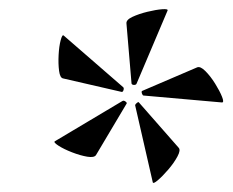

<svg xmlns="http://www.w3.org/2000/svg" viewBox="-20 -710 504 416"><path d="M188 -374Q184 -368 169 -370.5Q154 -373 136 -380Q118 -387 106.5 -394.5Q95 -402 99 -404L245 -491Q248 -493 252 -490Q256 -487 254 -485ZM311 -315 273 -481Q272 -483 276 -486.5Q280 -490 281 -488L367 -390Q372 -385 364.5 -371Q357 -357 344.5 -342.5Q332 -328 322 -319.5Q312 -311 311 -315ZM243 -511 117 -540Q110 -541 108 -556.5Q106 -572 107 -591Q108 -610 111.5 -623Q115 -636 118 -633L247 -521Q249 -519 247.5 -514.5Q246 -510 243 -511ZM461 -488 291 -503Q289 -503 287.5 -507.5Q286 -512 288 -513L407 -564Q414 -567 425 -556Q436 -545 446 -529Q456 -513 461 -500.5Q466 -488 461 -488ZM265 -529 254 -659Q253 -667 267 -673.5Q281 -680 299.5 -684.5Q318 -689 331.5 -690Q345 -691 343 -687L276 -529Q275 -526 270.5 -526Q266 -526 265 -529Z"/></svg>

Font: Cormorant Infant Light Medium
Style: Italic
Weight: 500
Italic angle: -10°
Version: Version 4.001